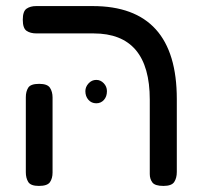

<svg xmlns="http://www.w3.org/2000/svg" viewBox="-20 -602 649 632"><path d="M518 10Q490 10 481.5 -1.5Q473 -13 473 -29V-274Q473 -492 288 -492H100Q80 -492 67.5 -500.5Q55 -509 55 -537Q55 -565 67.5 -573.5Q80 -582 99 -582H285Q562 -582 562 -276V-36Q562 -16 553.5 -3Q545 10 518 10ZM108 10Q81 10 73 -3Q65 -16 65 -35V-282Q65 -301 73 -313.5Q81 -326 109 -326Q136 -326 144.5 -313Q153 -300 153 -281V-34Q153 -15 144.5 -2.5Q136 10 108 10ZM297 -262Q281 -262 271 -273.5Q261 -285 261 -302Q261 -316 271.5 -327.5Q282 -339 297 -339Q311 -339 321.5 -328Q332 -317 332 -302Q332 -284 322 -273Q312 -262 297 -262Z"/></svg>

Font: Fredoka
Style: Regular
Weight: 400
Designer: Ben Nathan
Foundry: Milena B. Brandão, Ben Nathan
Version: Version 2.001